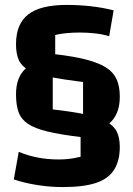

<svg xmlns="http://www.w3.org/2000/svg" viewBox="-20 -638 539 779"><path d="M194 -367V-194Q275 -185 328 -173.5Q381 -162 411.5 -145Q442 -128 454 -103.5Q466 -79 466 -42Q466 15 442.5 51.5Q419 88 368.5 104.5Q318 121 235 121Q184 121 132.5 113Q81 105 36 90L56 -22Q130 9 218 9Q241 9 261.5 6.5Q282 4 307 -2V-82Q224 -92 172.5 -104.5Q121 -117 93.5 -135.5Q66 -154 55.5 -182.5Q45 -211 45 -255Q45 -322 81 -357Q117 -392 193 -400ZM317 -127V-305Q231 -316 177 -327Q123 -338 94.5 -354.5Q66 -371 55.5 -396Q45 -421 45 -459Q45 -541 94.5 -579.5Q144 -618 250 -618Q302 -618 350 -612.5Q398 -607 441 -596L423 -491Q397 -499 366 -502.5Q335 -506 303 -506Q276 -506 249.5 -503.5Q223 -501 204 -496V-418Q282 -409 332.5 -395.5Q383 -382 412 -363Q441 -344 453.5 -315.5Q466 -287 466 -246Q466 -182 433 -146.5Q400 -111 329 -99Z"/></svg>

Font: Changa ExtraLight SemiBold
Style: Regular
Weight: 600
Version: Version 3.002; ttfautohint (v1.8.2)